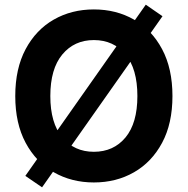

<svg xmlns="http://www.w3.org/2000/svg" viewBox="-20 -778 811 829"><path d="M385.3 9.8Q289.1 9.8 212.2 -34.2Q135.3 -78.1 90.6 -161.6Q45.9 -245.1 45.9 -363.3Q45.9 -481.9 90.6 -565.7Q135.3 -649.4 212.2 -693.4Q289.1 -737.3 385.3 -737.3Q481.9 -737.3 558.6 -693.4Q635.3 -649.4 679.9 -565.7Q724.6 -481.9 724.6 -363.3Q724.6 -244.6 679.9 -161.4Q635.3 -78.1 558.6 -34.2Q481.9 9.8 385.3 9.8ZM385.3 -122.6Q470.2 -122.6 521.7 -184.3Q573.2 -246.1 573.2 -363.3Q573.2 -481 521.7 -543Q470.2 -605 385.3 -605Q300.8 -605 249 -542.7Q197.3 -480.5 197.3 -363.3Q197.3 -246.6 249 -184.6Q300.8 -122.6 385.3 -122.6ZM161.6 30.8 89.4 -18.6 609.4 -757.8 681.6 -708Z"/></svg>

Font: Inter
Style: Bold
Weight: 700
Designer: Rasmus Andersson
Foundry: rsms
Version: Version 4.001;git-9221beed3